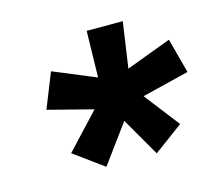

<svg xmlns="http://www.w3.org/2000/svg" viewBox="-68 -817 624 560"><g transform="rotate(-15 244.5 -537.0)"><path d="M189 -338 100 -403 199 -509 63 -544 105 -649 233 -596 236 -736H345L325 -598L461 -649L489 -544L347 -509L429 -403L341 -338L274 -454Z"/></g></svg>

Font: Winston ExtraBold
Style: Italic
Weight: 800
Italic angle: -9°
Designer: Original fonts by Vernon Adams / Changes by Cristiano Sobral
Foundry: Original fonts by Vernon Adams / Changes by Cristiano Sobral
Version: Version 2.503;July 17, 2020;FontCreator 13.0.0.2655 64-bit